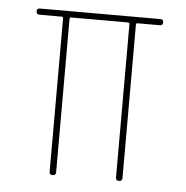

<svg xmlns="http://www.w3.org/2000/svg" viewBox="-43 -562 587 605"><g transform="rotate(5 250.0 -260.0)"><path d="M59.6 -500Q49.8 -500 49.8 -509.8Q49.8 -519.5 59.6 -519.5H440.4Q450.2 -519.5 450.2 -509.8Q450.2 -500 440.4 -500H370.1Q365.2 -500 365.2 -495.1V-9.8Q365.2 0 355 0Q344.7 0 344.7 -9.8V-495.1Q344.7 -500 339.8 -500H160.2Q155.3 -500 155.3 -495.1V-9.8Q155.3 0 145 0Q134.8 0 134.8 -9.8V-495.1Q134.8 -500 129.9 -500Z"/></g></svg>

Font: Rounded-X Mgen+ 1m thin
Style: Regular
Weight: 100
Designer: [Source Han Sans]
Ryoko NISHIZUKA  (kana & ideographs); Paul D. Hunt (Latin, Greek & Cyrillic); Wenlong ZHANG  (bopomofo
Version: Version 1.059.20150602